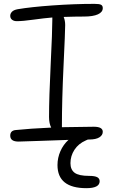

<svg xmlns="http://www.w3.org/2000/svg" viewBox="-20 -733 587 998"><path d="M76.2 2.9Q33.2 2.9 33.2 -27.8Q33.2 -54.7 62 -57.1Q136.2 -64.9 246.1 -69.8Q234.9 -91.3 234.9 -125Q234.9 -225.1 243.4 -397.9Q252 -570.8 252 -631.8V-642.1Q210.9 -638.7 154.8 -630.9Q98.6 -623 66.9 -623Q52.2 -623 42.7 -630.4Q33.2 -637.7 33.2 -650.9Q33.2 -662.1 42 -671.6Q50.8 -681.2 71.8 -685.1Q140.6 -696.8 253.2 -704.8Q365.7 -712.9 471.2 -712.9Q496.1 -712.9 505.1 -708.3Q514.2 -703.6 514.2 -690.9Q514.2 -669.9 488.8 -658.4Q463.4 -647 417 -647Q370.6 -647 311 -645Q318.8 -625.5 318.8 -603Q318.8 -570.3 310.3 -391.4Q301.8 -212.4 301.8 -77.1V-71.8Q435.1 -74.2 467.8 -74.2Q514.2 -74.2 514.2 -47.9Q514.2 -30.3 496.3 -19Q478.5 -7.8 442.9 -7.8H437Q435.5 -6.8 431.4 -5.4Q427.2 -3.9 425.8 -2.9Q387.7 13.7 366.9 45.7Q346.2 77.6 346.2 115.2Q346.2 148.9 367.9 165Q389.6 181.2 442.9 181.2Q472.7 181.2 485.4 188Q498 194.8 498 209Q498 245.1 429.2 245.1Q278.8 245.1 278.8 125Q278.8 87.4 293.9 53Q309.1 18.6 335.9 -5.9Q276.9 -4.4 188.2 -0.7Q99.6 2.9 76.2 2.9Z"/></svg>

Font: Shantell Sans Bouncy
Style: Regular
Weight: 300
Designer: Stephen Nixon, Anya Danilova, Shantell Martin
Foundry: Arrow Type
Version: Version 1.006;[9816181b4]